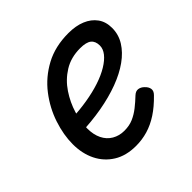

<svg xmlns="http://www.w3.org/2000/svg" viewBox="-141 -654 809 809"><g transform="rotate(-45 263.0 -250.0)"><path d="M234 19Q175 19 134 -6.5Q93 -32 71.5 -75.5Q50 -119 50 -175Q50 -230 70 -290.5Q90 -351 130 -403Q170 -455 229.5 -487Q289 -519 368 -519Q412 -519 444.5 -505.5Q477 -492 495.5 -466.5Q514 -441 514 -404Q514 -365 493.5 -332Q473 -299 436 -272.5Q399 -246 348 -227Q297 -208 235 -197Q173 -186 102 -184L122 -254Q172 -256 217.5 -263.5Q263 -271 301 -283.5Q339 -296 367 -313Q395 -330 410 -349Q425 -368 425 -388Q425 -414 409.5 -426.5Q394 -439 358 -439Q303 -439 262 -413.5Q221 -388 194 -347.5Q167 -307 153.5 -262Q140 -217 140 -178Q140 -142 153 -115.5Q166 -89 190 -75Q214 -61 244 -61Q274 -61 297 -71Q320 -81 341 -97.5Q362 -114 383 -134Q396 -146 409.5 -144Q423 -142 434 -131Q447 -119 449 -105.5Q451 -92 438 -79Q404 -44 371 -22.5Q338 -1 304 9Q270 19 234 19Z"/></g></svg>

Font: Playwrite NO
Style: Regular
Weight: 400
Designer: Veronika Burian, José Scaglione
Foundry: TypeTogether
Version: Version 1.002